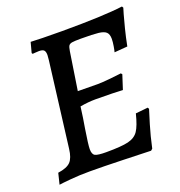

<svg xmlns="http://www.w3.org/2000/svg" viewBox="-121 -753 814 867"><g transform="rotate(-20 285.5 -320.0)"><path d="M267 -56Q341 -56 374 -64Q407 -72 423 -95.5Q439 -119 453 -175L512 -181L516 -174Q511 -159 495.5 -107.5Q480 -56 468 0L460 7Q429 6 330 3Q231 0 167 0Q118 0 74.5 4Q31 8 19 10L32 -43Q75 -49 92.5 -67Q110 -85 115 -128L166 -535Q168 -553 168 -559Q168 -576 161.5 -582.5Q155 -589 138 -589Q129 -589 119.5 -588Q110 -587 107 -587L104 -592L117 -641Q132 -640 174.5 -639Q217 -638 268 -638Q466 -638 559 -650L563 -643Q561 -637 554.5 -614.5Q548 -592 538 -552.5Q528 -513 520 -472L457 -467Q459 -473 462.5 -493.5Q466 -514 466 -529Q466 -551 455.5 -561Q445 -571 419 -574Q393 -577 335 -577Q304 -577 292.5 -575Q281 -573 276.5 -566.5Q272 -560 269 -541L241 -359L336 -358Q357 -358 397.5 -362Q438 -366 451 -368L456 -362L434 -294Q421 -295 383 -296Q345 -297 303 -297Q269 -297 229 -290Q222 -235 214 -190Q202 -115 202 -94Q202 -69 215 -62.5Q228 -56 267 -56Z"/></g></svg>

Font: Alegreya SC Medium
Style: Italic
Weight: 500
Italic angle: -7°
Designer: Juan Pablo del Peral
Foundry: Huerta Tipografica
Version: Version 2.007; ttfautohint (v1.6)